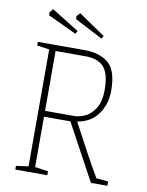

<svg xmlns="http://www.w3.org/2000/svg" viewBox="-85 -814 672 875"><g transform="rotate(10 251.5 -376.5)"><path d="M47 -17 104 -25V-566L47 -574V-591H263Q334 -591 374.5 -557Q415 -523 415 -429Q415 -367 382 -321Q349 -275 288 -265V-262Q321 -199 357 -133Q393 -67 418 -25L473 -20V0H397L256 -260H134V-27L195 -18V0H47ZM270 -287Q290 -287 316.5 -298Q343 -309 364 -340.5Q385 -372 385 -428Q385 -502 358 -533Q331 -564 272 -564H134V-287ZM201 -723 200 -737 215 -753 338 -669 330 -656ZM77 -719 76 -733 90 -750 217 -671 209 -657Z"/></g></svg>

Font: Grenze Thin
Style: Regular
Weight: 250
Designer: Renata Polastri
Foundry: Omnibus-Type
Version: Version 1.002; ttfautohint (v1.8)